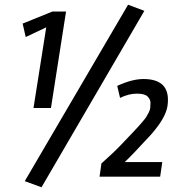

<svg xmlns="http://www.w3.org/2000/svg" viewBox="-20 -749 776 814"><path d="M489 -334 477 -385Q540 -414 588 -414Q692 -414 692 -326Q692 -313 690 -299Q682 -248 619 -177Q539 -90 509 -62H668L659 0H402L410 -56Q462 -102 496.5 -138.5Q531 -175 546 -190.5Q561 -206 566 -212Q571 -218 583 -231.5Q595 -245 600 -253Q605 -261 610.5 -272Q616 -283 617 -291.5Q618 -300 618 -313.5Q618 -327 606 -339.5Q594 -352 560 -352Q526 -352 489 -334ZM196 -291H122L176 -633L89 -592L76 -649L202 -700H260ZM592 -703 156 45 85 19 523 -729Z"/></svg>

Font: Rambla
Style: Italic
Weight: 400
Italic angle: -12°
Designer: Martin Sommaruga
Foundry: Martin Sommaruga
Version: Version 1.001